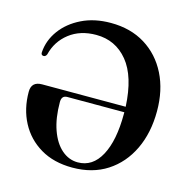

<svg xmlns="http://www.w3.org/2000/svg" viewBox="-107 -815 911 932"><g transform="rotate(15 349.0 -349.5)"><path d="M38 -287Q38 -338.5 91.5 -338.5H511.5Q504 -489 442.5 -563.8Q381 -638.5 284 -638.5Q203.5 -638.5 149 -596Q94.5 -553.5 78 -485.5Q72 -472 60.5 -473.5Q49 -475 50 -489Q54 -549 91.2 -600Q128.5 -651 191.8 -682Q255 -713 337.5 -713Q437 -713 510.2 -667.8Q583.5 -622.5 623.8 -542.2Q664 -462 664 -357Q664 -248 624 -164.2Q584 -80.5 510.8 -33.2Q437.5 14 337 14Q243.5 14 176.5 -25.8Q109.5 -65.5 73.8 -133.5Q38 -201.5 38 -287ZM197 -278Q197 -197.5 217.8 -139Q238.5 -80.5 274.8 -49Q311 -17.5 356 -17.5Q430.5 -17.5 471.2 -93Q512 -168.5 512 -302.5Q512 -307 512 -311H225.5Q197 -311 197 -278Z"/></g></svg>

Font: Fraunces 72pt SemiBold
Style: Regular
Weight: 600
Version: Version 1.000;[b76b70a41]